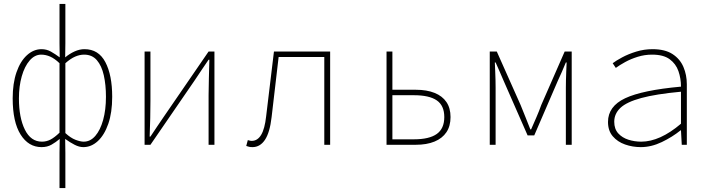

<svg xmlns="http://www.w3.org/2000/svg" viewBox="-20 -742 3640 984"><path d="M285 222V42L286 -30Q266 -13 244 -0.5Q222 12 193 12Q126 12 85.5 -52.5Q45 -117 45 -238Q45 -315 64.5 -371.5Q84 -428 118 -459Q152 -490 193 -490Q219 -490 241 -477.5Q263 -465 286 -448L285 -520V-722H315V-520L314 -448Q337 -467 362.5 -478.5Q388 -490 413 -490Q485 -490 520 -423.5Q555 -357 555 -246Q555 -165 535 -107.5Q515 -50 481.5 -19Q448 12 407 12Q386 12 362.5 0Q339 -12 314 -30L315 42V222ZM195 -16Q218 -16 238.5 -26.5Q259 -37 285 -62V-418Q260 -442 237 -452Q214 -462 191 -462Q158 -462 132 -432Q106 -402 91.5 -351Q77 -300 77 -238Q77 -139 107.5 -77.5Q138 -16 195 -16ZM409 -16Q443 -16 468.5 -45.5Q494 -75 508.5 -127Q523 -179 523 -246Q523 -307 512 -356Q501 -405 476.5 -433.5Q452 -462 411 -462Q389 -462 365.5 -452Q342 -442 315 -418V-60Q342 -35 367 -25.5Q392 -16 409 -16Z M721 0V-478H751V-224Q751 -184 750 -137Q749 -90 747 -42H751Q766 -65 786 -94.5Q806 -124 821 -146L1049 -478H1079V0H1049V-254Q1049 -294 1050.5 -341Q1052 -388 1053 -436H1049Q1034 -414 1014 -384.5Q994 -355 979 -332L751 0Z M1274 12Q1264 12 1257 10.5Q1250 9 1242 6L1250 -24Q1255 -23 1259.5 -21.5Q1264 -20 1270 -20Q1300 -20 1318.5 -51Q1337 -82 1344 -146Q1354 -229 1364 -312Q1374 -395 1384 -478H1672V0H1642V-450H1408Q1399 -373 1390 -296Q1381 -219 1372 -142Q1363 -63 1338 -25.5Q1313 12 1274 12Z M1961 0V-478H1991V-282H2111Q2167 -282 2207 -266Q2247 -250 2268 -219Q2289 -188 2289 -142Q2289 -96 2268 -64.5Q2247 -33 2207 -16.5Q2167 0 2111 0ZM1991 -28H2101Q2180 -28 2218.5 -55.5Q2257 -83 2257 -142Q2257 -201 2218.5 -227.5Q2180 -254 2101 -254H1991Z M2490 0V-478H2526L2648 -204Q2660 -173 2673 -142Q2686 -111 2698 -79H2702Q2716 -111 2729.5 -142Q2743 -173 2754 -204L2874 -478H2910V0H2880V-292Q2880 -310 2880.5 -331Q2881 -352 2882 -375.5Q2883 -399 2884 -422H2880Q2870 -397 2859.5 -373.5Q2849 -350 2838 -326L2718 -48H2684L2562 -326Q2552 -350 2541.5 -373.5Q2531 -397 2520 -422H2516Q2517 -399 2518 -375.5Q2519 -352 2519.5 -331Q2520 -310 2520 -292V0Z M3264 12Q3222 12 3183.5 -1.5Q3145 -15 3120.5 -43.5Q3096 -72 3096 -117Q3096 -197 3184 -238.5Q3272 -280 3470 -298Q3470 -340 3457 -377.5Q3444 -415 3412 -438.5Q3380 -462 3322 -462Q3284 -462 3248.5 -451Q3213 -440 3184 -424Q3155 -408 3136 -394L3120 -418Q3137 -431 3168.5 -448Q3200 -465 3240.5 -477.5Q3281 -490 3324 -490Q3388 -490 3426.5 -465Q3465 -440 3482.5 -399Q3500 -358 3500 -310V0H3474L3470 -74H3468Q3426 -40 3372 -14Q3318 12 3264 12ZM3266 -16Q3314 -16 3365 -39Q3416 -62 3470 -108V-272Q3341 -260 3266 -239.5Q3191 -219 3159.5 -189Q3128 -159 3128 -118Q3128 -81 3148.5 -58.5Q3169 -36 3200.5 -26Q3232 -16 3266 -16Z"/></svg>

Font: Source Code Pro ExtraLight
Style: Regular
Weight: 200
Monospace: yes
Designer: Paul D. Hunt, Teo Tuominen
Foundry: Adobe
Version: Version 1.026;hotconv 1.1.0;makeotfexe 2.6.0